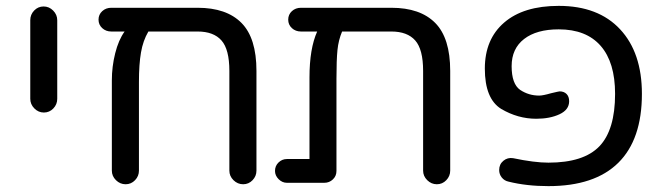

<svg xmlns="http://www.w3.org/2000/svg" viewBox="-20 -616 2234 647"><path d="M172.9 -547.9V-283.2Q172.9 -264.2 159.7 -250.5Q146.5 -236.8 127.9 -236.8Q109.4 -236.8 95.7 -250.7Q82 -264.6 82 -283.2V-547.9Q82 -566.9 95.2 -580.6Q108.4 -594.2 127 -594.2Q145.5 -594.2 159.2 -580.3Q172.9 -566.4 172.9 -547.9Z M844.2 -377V-41Q844.2 -22.5 831.1 -8.8Q817.9 4.9 799.3 4.9Q780.8 4.9 766.8 -8.8Q752.9 -22.5 752.9 -41V-377Q752.9 -449.7 726.3 -479.7Q699.7 -509.8 646 -509.8H480Q461.9 -479 455.1 -439.2Q448.2 -399.4 448.2 -339.8V-41Q448.2 -22.5 435.1 -8.8Q421.9 4.9 403.3 4.9Q384.8 4.9 370.8 -8.8Q356.9 -22.5 356.9 -41V-345.2Q356.9 -391.6 368.2 -436.5Q379.4 -481.4 399.9 -509.8H355Q336.9 -509.8 324.5 -521.2Q312 -532.7 312 -549.8Q312 -566.9 324.5 -578.4Q336.9 -589.8 355 -589.8H646Q743.2 -589.8 793.7 -538.8Q844.2 -487.8 844.2 -377Z M1497.1 -377V-41Q1497.1 -22.5 1483.9 -8.8Q1470.7 4.9 1452.1 4.9Q1433.6 4.9 1419.7 -8.8Q1405.8 -22.5 1405.8 -41V-377Q1405.8 -449.7 1379.2 -479.7Q1352.5 -509.8 1298.8 -509.8H1132.8Q1120.6 -481 1117.2 -447.5Q1113.8 -414.1 1113.8 -351.1V-40Q1113.8 -22.9 1101.8 -11.5Q1089.8 0 1072.8 0H946.8Q931.2 0 918.9 -12.2Q906.7 -24.4 906.7 -40Q906.7 -57.1 918.7 -68.6Q930.7 -80.1 946.8 -80.1H1022.9V-355Q1022.9 -452.1 1048.8 -509.8H994.1Q976.1 -509.8 963.6 -521.2Q951.2 -532.7 951.2 -549.8Q951.2 -566.9 963.6 -578.4Q976.1 -589.8 994.1 -589.8H1298.8Q1396 -589.8 1446.5 -538.8Q1497.1 -487.8 1497.1 -377Z M2143.1 -299.8Q2143.1 -146 2063.5 -67.4Q1983.9 11.2 1828.1 11.2Q1754.4 11.2 1693.8 -3.9Q1679.7 -6.8 1670.9 -17.8Q1662.1 -28.8 1662.1 -43Q1662.1 -62.5 1676.3 -74.2Q1690.4 -85.9 1709 -83Q1780.8 -67.9 1828.1 -67.9Q1946.8 -67.9 1999.8 -123Q2052.7 -178.2 2052.7 -299.8Q2052.7 -405.8 2004.2 -461.4Q1955.6 -517.1 1862.8 -517.1Q1788.1 -517.1 1746.1 -484.6Q1704.1 -452.1 1704.1 -393.1Q1704.1 -333 1732.9 -313Q1761.7 -293.9 1796.9 -293.9Q1809.6 -293.9 1836.9 -301.8Q1863.3 -308.1 1865.7 -308.1Q1880.4 -308.1 1889.2 -299.3Q1897.9 -290.5 1897.9 -274.9Q1897.9 -246.1 1865.5 -231Q1833 -215.8 1787.1 -215.8Q1725.1 -215.8 1668.9 -249Q1613.8 -283.2 1613.8 -384.8Q1613.8 -483.9 1679 -540Q1744.1 -596.2 1862.8 -596.2Q1996.1 -596.2 2069.6 -517.3Q2143.1 -438.5 2143.1 -299.8Z"/></svg>

Font: Aka-Acid-Varela
Style: Regular
Weight: 400
Designer: Joe Prince, Avraham Cornfeld, Cyberella
Foundry: Joe Prince, Avraham Cornfeld, Cyberella
Version: Version 2.000; ttfautohint (v1.5.33-1714) -l 8 -r 50 -G 200 